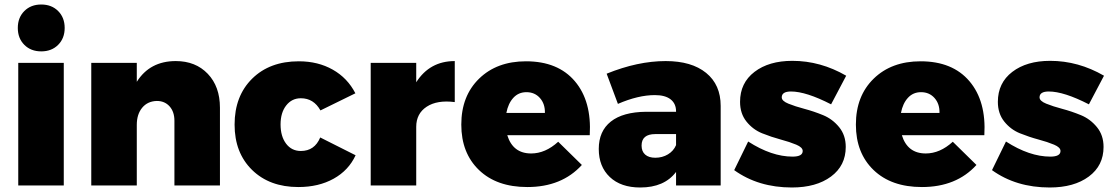

<svg xmlns="http://www.w3.org/2000/svg" viewBox="-20 -823 4943 852"><path d="M88 -624Q59 -653 59 -699Q59 -745 88 -774Q117 -803 163 -803Q209 -803 238 -774Q267 -745 267 -699Q267 -653 238 -624Q209 -595 163 -595Q117 -595 88 -624ZM61 0V-544H263V0Z M385 0V-544H587V-460Q645 -552 760 -552Q848 -552 902 -495.5Q956 -439 956 -345V0H754V-287Q754 -327 732.5 -351Q711 -375 676 -375Q635 -374 611 -345Q587 -316 587 -269V0Z M1021 -270Q1021 -397 1099 -474Q1177 -551 1306 -551Q1391 -551 1456.5 -514Q1522 -477 1557 -409L1402 -333Q1372 -387 1315 -387Q1275 -387 1250 -355Q1225 -323 1225 -271Q1225 -218 1249.5 -185.5Q1274 -153 1315 -153Q1376 -153 1401 -213L1558 -134Q1527 -67 1460.5 -30Q1394 7 1304 7Q1176 7 1098.5 -69Q1021 -145 1021 -270Z M1625 0V-544H1827V-458Q1887 -552 1998 -552V-370Q1920 -380 1873.5 -349.5Q1827 -319 1827 -260V0Z M2027 -270Q2027 -397 2106 -474Q2185 -551 2314 -551Q2456 -551 2531 -462.5Q2606 -374 2597 -223H2231Q2256 -142 2337 -142Q2400 -142 2457 -194L2562 -91Q2473 7 2320 7Q2184 7 2105.5 -68.5Q2027 -144 2027 -270ZM2227 -322H2398Q2399 -362 2376 -388Q2353 -414 2316 -414Q2281 -414 2258 -389Q2235 -364 2227 -322Z M2637 -162Q2637 -241 2690.5 -283.5Q2744 -326 2847 -327H2980V-329Q2980 -363 2956 -382Q2932 -401 2886 -401Q2812 -401 2722 -362L2672 -496Q2810 -552 2934 -552Q3049 -552 3113.5 -499.5Q3178 -447 3178 -353V0H2980V-60Q2928 9 2821 9Q2735 9 2686 -37.5Q2637 -84 2637 -162ZM2827 -177Q2827 -151 2843 -137Q2859 -123 2888 -123Q2919 -123 2944 -138Q2969 -153 2980 -179V-228H2888Q2827 -228 2827 -177Z M3238 -68 3300 -195Q3404 -128 3497 -128Q3542 -128 3542 -153Q3542 -169 3513.5 -181Q3485 -193 3444 -204Q3403 -215 3362 -231.5Q3321 -248 3292.5 -283.5Q3264 -319 3264 -371Q3264 -455 3328 -504Q3392 -553 3496 -553Q3621 -553 3735 -487L3668 -360Q3557 -417 3490 -417Q3449 -417 3449 -391Q3449 -375 3478.5 -363Q3508 -351 3549.5 -340Q3591 -329 3632.5 -312Q3674 -295 3703.5 -259Q3733 -223 3733 -171Q3733 -88 3667.5 -39.5Q3602 9 3494 9Q3345 9 3238 -68Z M3778 -270Q3778 -397 3857 -474Q3936 -551 4065 -551Q4207 -551 4282 -462.5Q4357 -374 4348 -223H3982Q4007 -142 4088 -142Q4151 -142 4208 -194L4313 -91Q4224 7 4071 7Q3935 7 3856.5 -68.5Q3778 -144 3778 -270ZM3978 -322H4149Q4150 -362 4127 -388Q4104 -414 4067 -414Q4032 -414 4009 -389Q3986 -364 3978 -322Z M4382 -68 4444 -195Q4548 -128 4641 -128Q4686 -128 4686 -153Q4686 -169 4657.5 -181Q4629 -193 4588 -204Q4547 -215 4506 -231.5Q4465 -248 4436.5 -283.5Q4408 -319 4408 -371Q4408 -455 4472 -504Q4536 -553 4640 -553Q4765 -553 4879 -487L4812 -360Q4701 -417 4634 -417Q4593 -417 4593 -391Q4593 -375 4622.5 -363Q4652 -351 4693.5 -340Q4735 -329 4776.5 -312Q4818 -295 4847.5 -259Q4877 -223 4877 -171Q4877 -88 4811.5 -39.5Q4746 9 4638 9Q4489 9 4382 -68Z"/></svg>

Font: Trueno
Style: ExBd
Weight: 800
Designer: Julieta Ulanovsky
Foundry: Julieta Ulanovsky
Version: Version 3.001b